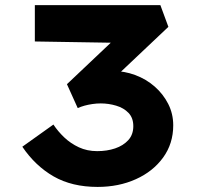

<svg xmlns="http://www.w3.org/2000/svg" viewBox="-20 -726 781 756"><path d="M364.2 10Q263.3 10 191.1 -31.4Q118.9 -72.9 67.9 -148.3L190.3 -235.6Q207.9 -208.9 233 -185Q258.2 -161.1 290.6 -146Q323 -130.9 362.9 -130.9Q401.4 -130.9 433.3 -141.7Q465.2 -152.5 485.1 -174.2Q504.9 -196 504.9 -229.3Q504.9 -261.7 486.1 -281.4Q467.3 -301.1 437.5 -309.9Q407.6 -318.8 376.7 -318.8Q360 -318.8 343.4 -316.3Q326.8 -313.8 312.6 -309.9Q298.4 -305.9 286 -300.5L243.6 -394.5L445.6 -585.6L472.9 -556.9L117.2 -562.7V-705.7H611.5L643 -620.3L378.5 -370.2L339.2 -437.5Q350.2 -441.5 373.7 -444Q397.2 -446.5 423.3 -446.5Q469.6 -446.5 512.8 -430.4Q555.9 -414.3 589.3 -385Q622.7 -355.6 642.4 -316.8Q662.1 -277.9 662.1 -232.7Q662.1 -160.6 622.3 -105.7Q582.4 -50.7 514.9 -20.4Q447.5 10 364.2 10Z"/></svg>

Font: Lexend Mega
Style: Regular
Weight: 400
Designer: Bonnie Shaver-Troup, Thomas Jockin
Foundry: Lexend
Version: Version 1.007